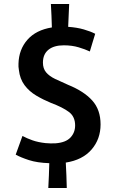

<svg xmlns="http://www.w3.org/2000/svg" viewBox="-20 -820 605 966"><path d="M486 -194Q486 -268 444 -314.5Q402 -361 323 -393Q286 -409 257 -423Q228 -437 212 -456Q196 -475 196 -505Q196 -547 223.5 -569.5Q251 -592 301 -592Q342 -592 375.5 -582Q409 -572 432 -561Q439 -584 445.5 -606Q452 -628 459 -650Q436 -662 401.5 -672Q367 -682 323 -685Q324 -714 325.5 -743Q327 -772 328 -800H236Q238 -771 239 -741Q240 -711 241 -682Q161 -669 118 -620Q75 -571 73 -500Q72 -485 75 -468Q80 -423 103.5 -391.5Q127 -360 162.5 -339Q198 -318 237 -302Q296 -280 327 -256.5Q358 -233 358 -189Q358 -153 334.5 -128Q311 -103 260 -99Q247 -98 234.5 -98.5Q222 -99 209 -100Q172 -104 143.5 -114Q115 -124 93 -136Q85 -112 76 -89Q67 -66 59 -42Q84 -28 125.5 -14.5Q167 -1 228 1Q227 32 226 63Q225 94 223 126H316Q315 94 314 61.5Q313 29 311 -2Q395 -15 440.5 -67.5Q486 -120 486 -194Z"/></svg>

Font: Repo DemiBold
Style: Regular
Weight: 600
Designer: Stefan Peev
Foundry: Context Ltd
Version: Version 1.502